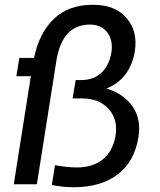

<svg xmlns="http://www.w3.org/2000/svg" viewBox="-20 -764 662 796"><path d="M286.1 12.2Q239.7 12.2 194.8 2.9L208 -79.1Q260.7 -69.8 298.8 -69.8Q365.2 -69.8 406.7 -103.8Q448.2 -137.7 459 -201.2Q469.7 -269 430.4 -312.5Q391.1 -356 319.8 -356H280.8L293.9 -432.1H316.9Q368.2 -432.1 400.4 -462.4Q432.6 -492.7 441.9 -546.9Q449.2 -597.2 424.8 -629.6Q400.4 -662.1 353 -662.1Q238.3 -662.1 213.9 -513.2L132.8 0H37.1L107.9 -448.2H47.9L60.1 -523.9H121.1Q142.6 -627.9 203.6 -686Q264.6 -744.1 363.8 -744.1H368.2Q455.6 -744.1 503.7 -690.2Q551.8 -636.2 539.1 -551.8Q519.5 -436 420.9 -397Q492.7 -375.5 529.3 -323Q565.9 -270.5 554.2 -196.8Q538.1 -93.8 467.8 -40.8Q397.5 12.2 286.1 12.2Z"/></svg>

Font: Sora Italic
Style: Regular
Weight: 400
Designer: Jonathan Barnbrook, Julián Moncada
Foundry: Barnbrook Fonts
Version: Version 2.000